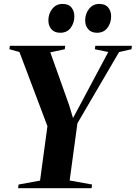

<svg xmlns="http://www.w3.org/2000/svg" viewBox="-20 -982 708 1002"><path d="M74.5 0 77 -19 189 -39.5 227.5 -323.5 81.5 -710.5 29 -725 31.5 -743H320.5L318 -725L242.5 -709L340.5 -434L361 -366L388 -416L545 -710.5L475 -725L477.5 -743H668.5L666 -725L601.5 -710.5L384 -338.5L343.5 -40L460.5 -19L458 0ZM294 -811Q265 -811 248.8 -829Q232.5 -847 232.5 -876Q232.5 -910 252.8 -935.8Q273 -961.5 306 -961.5Q338.5 -961.5 353.2 -942.5Q368 -923.5 368 -897Q368 -862.5 349 -836.8Q330 -811 294 -811ZM486 -811Q457 -811 440.8 -829Q424.5 -847 424.5 -876Q424.5 -910 444.8 -935.8Q465 -961.5 498 -961.5Q530 -961.5 545 -942.5Q560 -923.5 560 -897Q560 -862.5 540.8 -836.8Q521.5 -811 486 -811Z"/></svg>

Font: Merriweather 144pt
Style: Bold Italic
Weight: 700
Italic angle: -7.8°
Version: Version 2.101